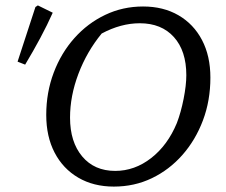

<svg xmlns="http://www.w3.org/2000/svg" viewBox="-20 -681 835 710"><path d="M401 9Q326 9 269.5 -24Q213 -57 182 -116.5Q151 -176 151 -256Q151 -339 178.5 -412Q206 -485 255 -540Q304 -595 369 -626Q434 -657 509 -657Q584 -657 640 -624.5Q696 -592 727 -533Q758 -474 758 -394Q758 -309 730.5 -236Q703 -163 654.5 -108Q606 -53 541.5 -22Q477 9 401 9ZM406 -49Q478 -49 539 -96.5Q600 -144 634 -226Q649 -265 659 -315.5Q669 -366 669 -403Q669 -493 623 -544Q577 -595 497 -595Q427 -595 356 -557Q301 -490 270 -408Q239 -326 239 -246Q239 -156 284 -102.5Q329 -49 406 -49ZM73 -442 45 -453 111 -655 120 -661 175 -634Q155 -589 129 -540.5Q103 -492 73 -442Z"/></svg>

Font: Piazzolla SC
Style: Italic
Weight: 400
Italic angle: -11.3°
Designer: Juan Pablo del Peral
Foundry: Huerta Tipografica
Version: Version 1.330